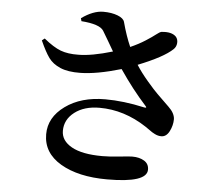

<svg xmlns="http://www.w3.org/2000/svg" viewBox="-56 -851 1112 963"><g transform="rotate(5 500.0 -369.0)"><path d="M320.3 -730.5 316.4 -745.1Q375 -787.1 425.8 -787.1Q467.8 -787.1 498 -775.4Q528.3 -763.7 533.2 -745.1Q551.8 -675.8 575.2 -623Q617.2 -641.6 649.9 -662.6Q682.6 -683.6 699.2 -696.8Q715.8 -710 724.6 -711.9Q776.4 -717.8 798.8 -694.3Q809.6 -681.6 808.1 -662.6Q806.6 -643.6 793 -630.9Q748 -587.9 620.1 -537.1Q643.6 -500 679.2 -458.5Q714.8 -417 732.4 -399.9Q750 -382.8 792 -341.8Q824.2 -311.5 825.2 -281.2Q825.2 -250 810.1 -220.2Q794.9 -190.4 769.5 -190.4Q760.7 -190.4 752.9 -192.4Q745.1 -194.3 736.3 -198.7Q727.5 -203.1 722.2 -206.5Q716.8 -210 704.6 -218.8Q692.4 -227.5 686.5 -231.4Q573.2 -305.7 449.2 -305.7Q372.1 -305.7 323.7 -268.6Q275.4 -231.4 275.4 -174.8Q275.4 -125 328.6 -95.2Q381.8 -65.4 483.4 -65.4Q522.5 -65.4 570.3 -70.8Q618.2 -76.2 633.8 -76.2Q669.9 -76.2 693.8 -61.5Q717.8 -46.9 717.8 -17.6Q717.8 48.8 517.6 48.8Q372.1 48.8 282.7 -3.9Q193.4 -56.6 193.4 -150.4Q193.4 -235.4 272.9 -293Q352.5 -350.6 473.6 -350.6Q566.4 -350.6 670.9 -327.1Q679.7 -325.2 681.2 -327.6Q682.6 -330.1 675.8 -336.9Q608.4 -411.1 542 -508.8Q418.9 -472.7 336.9 -471.7Q274.4 -470.7 235.8 -487.3Q197.3 -503.9 176.8 -532.2Q156.2 -560.5 130.9 -617.2L144.5 -627.9Q193.4 -587.9 230 -574.2Q266.6 -560.5 319.3 -561.5Q385.7 -561.5 491.2 -592.8Q482.4 -607.4 461.9 -643.1Q441.4 -678.7 432.6 -692.4Q413.1 -723.6 320.3 -730.5Z"/></g></svg>

Font: GenYoMin TW TTF Bold
Style: Regular
Weight: 700
Version: Version 1.300